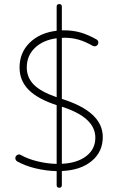

<svg xmlns="http://www.w3.org/2000/svg" viewBox="-20 -823 588 935"><path d="M456.5 -606.4Q453.1 -600.1 445.8 -598.1Q438.5 -596.2 432.1 -599.6Q394 -621.1 362.1 -630.1Q330.1 -639.2 293.5 -639.2Q287.1 -639.2 281.2 -638.7V-341.3Q480.5 -279.3 480.5 -155.8Q480.5 -83.5 426.5 -38.8Q372.6 5.9 281.2 9.8V78.1Q281.2 91.3 268.6 91.3Q255.9 91.3 255.9 78.1V10.3Q206.1 9.3 155 -2.7Q104 -14.6 63.5 -37.1Q57.1 -41 55.2 -48.1Q53.2 -55.2 56.6 -61Q60.5 -67.9 67.6 -70.1Q74.7 -72.3 81.1 -68.4Q116.7 -48.3 163.8 -37.1Q210.9 -25.9 255.9 -24.9V-311Q163.1 -341.3 119.1 -386Q75.2 -430.7 75.2 -494.1Q75.2 -566.9 124.8 -615.2Q174.3 -663.6 255.9 -673.3V-790.5Q255.9 -803.2 268.6 -803.2Q281.2 -803.2 281.2 -790.5V-675.3Q287.1 -675.3 293 -675.3Q334.5 -675.3 371.1 -665Q407.7 -654.8 450.2 -630.9Q456.5 -627.4 458.5 -620.1Q460.4 -612.8 456.5 -606.4ZM110.4 -494.6Q110.4 -445.3 144.8 -410.6Q179.2 -376 255.9 -349.6V-636.7Q189.5 -627.9 149.9 -589.8Q110.4 -551.8 110.4 -494.6ZM444.3 -152.3Q444.3 -251.5 281.2 -303.2V-25.4Q356.4 -28.8 400.4 -63Q444.3 -97.2 444.3 -152.3Z"/></svg>

Font: Mikhak-DS1-FD ExtraLight
Style: Regular
Weight: 200
Designer: Amin Abedi
Version: Version 3.2